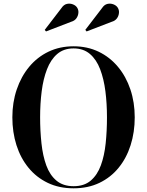

<svg xmlns="http://www.w3.org/2000/svg" viewBox="-20 -1011 797 1041"><path d="M379 10Q300.5 10 239 -19.5Q177.5 -49 134.5 -101.5Q91.5 -154 69.2 -224Q47 -294 47 -375Q47 -456 70.8 -526Q94.5 -596 138.2 -648.8Q182 -701.5 243 -730.8Q304 -760 379 -760Q453.5 -760 514.5 -730.8Q575.5 -701.5 619.5 -648.8Q663.5 -596 687 -526Q710.5 -456 710.5 -375Q710.5 -294 688.2 -224Q666 -154 623.2 -101.5Q580.5 -49 519 -19.5Q457.5 10 379 10ZM379 -1.5Q436.5 -1.5 472 -31.8Q507.5 -62 526.8 -114.5Q546 -167 553 -234.2Q560 -301.5 560 -375Q560 -449 551.5 -516Q543 -583 523 -635.5Q503 -688 467.8 -718.2Q432.5 -748.5 379 -748.5Q325.5 -748.5 290.2 -718.2Q255 -688 234.8 -635.5Q214.5 -583 206 -516Q197.5 -449 197.5 -375Q197.5 -301.5 204.8 -234Q212 -166.5 231 -114.2Q250 -62 286 -31.8Q322 -1.5 379 -1.5ZM229.5 -840.5 222.5 -849 313 -967Q325.5 -986 342.5 -989.8Q359.5 -993.5 375 -987.5Q390.5 -981.5 398 -970Q406.5 -957 405 -940.8Q403.5 -924.5 393.8 -911.2Q384 -898 366 -893ZM449.5 -840.5 442.5 -849 533 -967Q545.5 -986 562.5 -989.8Q579.5 -993.5 595 -987.5Q610.5 -981.5 618 -970Q626.5 -957 625 -940.8Q623.5 -924.5 613.8 -911.2Q604 -898 586 -893Z"/></svg>

Font: Bodoni Moda 18pt SemiBold
Style: Regular
Weight: 600
Designer: Owen Earl
Foundry: indestructible type
Version: Version 2.005